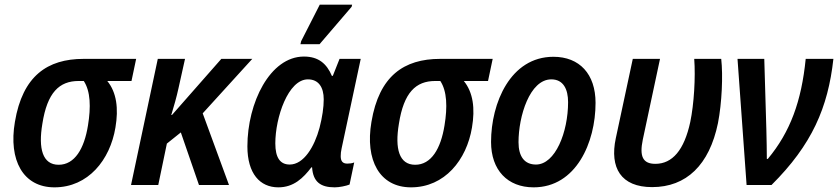

<svg xmlns="http://www.w3.org/2000/svg" viewBox="-20 -795 3601 825"><path d="M214 10C359 10 453 -108 476 -247C490 -329 481 -398 441 -447H545L565 -542H339C184 -542 77 -469 44 -271C16 -107 79 10 214 10ZM232 -87C163 -87 144 -156 162 -263C183 -398 235 -447 318 -447H340C369 -403 371 -335 358 -256C342 -156 301 -87 232 -87Z M543 0H660L697 -178L757 -226L835 0H964L851 -308L1064 -542H931L719 -301H716C727 -337 739 -379 747 -416L775 -542H658Z M1271 -605H1353L1491 -766L1493 -775H1354L1274 -618ZM1176 10C1242 10 1283 -30 1318 -76H1321C1325 -14 1357 10 1418 10C1438 10 1467 4 1482 -2L1502 -97C1493 -93 1481 -92 1472 -92C1452 -92 1444 -103 1444 -124C1444 -134 1445 -145 1448 -158L1530 -542H1439L1410 -469H1406C1384 -521 1349 -552 1286 -552C1140 -552 1043 -353 1043 -166C1043 -49 1097 10 1176 10ZM1225 -88C1184 -88 1163 -117 1163 -179C1163 -290 1218 -454 1303 -454C1349 -454 1371 -420 1371 -368C1371 -334 1365 -292 1353 -246C1331 -164 1285 -88 1225 -88Z M1746 10C1891 10 1985 -108 2008 -247C2022 -329 2013 -398 1973 -447H2077L2097 -542H1871C1716 -542 1609 -469 1576 -271C1548 -107 1611 10 1746 10ZM1764 -87C1695 -87 1676 -156 1694 -263C1715 -398 1767 -447 1850 -447H1872C1901 -403 1903 -335 1890 -256C1874 -156 1833 -87 1764 -87Z M2273 10C2455 10 2539 -182 2539 -353C2539 -477 2470 -551 2358 -551C2173 -551 2090 -352 2090 -185C2090 -64 2161 10 2273 10ZM2283 -88C2234 -88 2208 -122 2208 -184C2208 -295 2256 -454 2349 -454C2401 -454 2421 -411 2421 -356C2421 -227 2366 -88 2283 -88Z M2782 9C2929 9 3028 -86 3065 -266C3082 -353 3087 -471 3079 -542H2963C2969 -463 2962 -347 2946 -271C2920 -150 2869 -91 2796 -91C2742 -91 2727 -123 2742 -195L2816 -542H2699L2626 -201C2599 -74 2648 9 2782 9Z M3188 0H3295C3469 -173 3538 -333 3561 -542H3442C3424 -361 3376 -228 3279 -112H3275C3275 -144 3274 -198 3273 -236L3264 -542H3149Z"/></svg>

Font: Noto Sans SemiCondensed SemiBold
Style: Italic
Weight: 600
Width: 4
Italic angle: -12°
Designer: Monotype Design Team
Foundry: Monotype Imaging Inc.
Version: Version 2.013